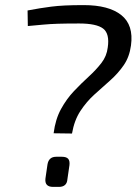

<svg xmlns="http://www.w3.org/2000/svg" viewBox="-20 -732 539 752"><path d="M308 -712Q406 -712 455 -673Q504 -634 493 -554Q487 -509 464.5 -476.5Q442 -444 411.5 -417Q381 -390 350 -362Q319 -334 295 -297.5Q271 -261 262 -209L190 -210Q197 -265 219 -305Q241 -345 270 -375.5Q299 -406 327.5 -432Q356 -458 377 -485Q398 -512 402 -546Q410 -600 384 -620Q358 -640 290 -640Q239 -640 207 -639Q175 -638 149 -635.5Q123 -633 89 -630L88 -691Q114 -696 136 -699.5Q158 -703 181 -706Q204 -709 234.5 -710.5Q265 -712 308 -712ZM222 -118Q240 -118 247 -110Q254 -102 252 -85L244 -30Q243 -15 234.5 -7.5Q226 0 211 0H188Q154 0 158 -33L166 -88Q171 -118 200 -118Z"/></svg>

Font: Exo 2
Style: Italic
Weight: 400
Italic angle: -8°
Designer: Natanael Gama
Foundry: Natanael Gama
Version: Version 2.010